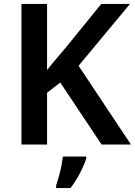

<svg xmlns="http://www.w3.org/2000/svg" viewBox="-20 -734 685 975"><path d="M645 0H496L286 -315L219 -263V0H89V-714H219V-378Q242 -408 267.5 -437.5Q293 -467 318 -497L494 -714H640L379 -400ZM418 71Q408 103 386.5 144.5Q365 186 338 221H265V208Q271 190 278.5 163.5Q286 137 291.5 109.5Q297 82 299 61H418Z"/></svg>

Font: Noto Sans Lao UI SemBd
Style: Regular
Weight: 600
Designer: Monotype Design Team
Foundry: Monotype Imaging Inc.
Version: Version 2.000; ttfautohint (v1.8.4.7-5d5b)